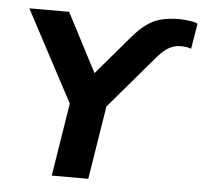

<svg xmlns="http://www.w3.org/2000/svg" viewBox="-51 -769 869 822"><g transform="rotate(5 383.0 -357.5)"><path d="M201 0 259 -363 275 -269 43 -705H214L355 -434H329L485 -617Q517 -655 546.5 -676.5Q576 -698 610 -706.5Q644 -715 686 -715Q700 -715 715.5 -713.5Q731 -712 744.5 -709.5Q758 -707 766 -702L748 -593Q738 -597 727 -598.5Q716 -600 701 -600Q676 -600 653.5 -587.5Q631 -575 608 -549L369 -269L416 -363L358 0Z"/></g></svg>

Font: Nunito Sans 11pt ExtraBold
Style: Italic
Weight: 800
Italic angle: -9°
Version: Version 3.101;gftools[0.9.27]